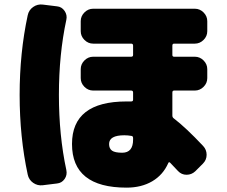

<svg xmlns="http://www.w3.org/2000/svg" viewBox="-20 -795 1040 880"><path d="M590 -155V-162Q590 -171 583 -172Q566 -175 550 -175Q480 -175 480 -135Q480 -114 493.5 -104.5Q507 -95 540 -95Q590 -95 590 -155ZM778 -595Q770 -595 770 -586V-543Q770 -535 778 -535H873Q896 -535 913 -518Q930 -501 930 -478V-437Q930 -414 913 -397Q896 -380 873 -380H778Q770 -380 770 -371V-265Q770 -257 777 -252Q832 -210 911 -126Q927 -109 927 -85.5Q927 -62 910 -45L875 -10Q858 6 835 6Q812 6 796 -11Q770 -39 760 -49Q754 -55 751 -47Q727 7 677.5 36Q628 65 560 65Q310 65 310 -135Q310 -330 560 -330H581Q590 -330 590 -338V-371Q590 -380 581 -380H407Q384 -380 367 -397Q350 -414 350 -437V-478Q350 -501 367 -518Q384 -535 407 -535H581Q590 -535 590 -543V-586Q590 -595 581 -595H407Q384 -595 367 -612Q350 -629 350 -652V-698Q350 -721 367 -738Q384 -755 407 -755H873Q896 -755 913 -738Q930 -721 930 -698V-652Q930 -629 913 -612Q896 -595 873 -595ZM241 -766Q263 -764 276 -745Q289 -726 284 -704Q250 -546 250 -360Q250 -174 284 -16Q289 7 276 25.5Q263 44 241 46L176 54Q152 57 132 43Q112 29 107 5Q70 -167 70 -360Q70 -553 107 -725Q112 -749 132 -763Q152 -777 176 -774Z"/></svg>

Font: Rounded Mplus 1c Black
Style: Regular
Weight: 900
Version: Version 1.059.20150529